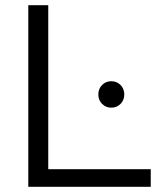

<svg xmlns="http://www.w3.org/2000/svg" viewBox="-20 -720 647 740"><path d="M89 0ZM89 0V-700H166V-68H561V0ZM409 -305Q388 -305 373.5 -319.5Q359 -334 359 -356Q359 -378 373.5 -392.5Q388 -407 409 -407Q430 -407 444.5 -392.5Q459 -378 459 -356Q459 -334 444.5 -319.5Q430 -305 409 -305Z"/></svg>

Font: Red Hat Text
Style: Regular
Weight: 400
Designer: Pentagram / MCKL
Foundry: Pentagram / MCKL
Version: Version 1.005; Red Hat Text